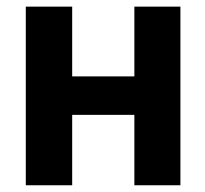

<svg xmlns="http://www.w3.org/2000/svg" viewBox="-20 -550 609 570"><path d="M194.3 -323.2H378.9V-530.3H515.6V0H378.9V-209H194.3V0H56.6V-530.3H194.3Z"/></svg>

Font: WEMIX Pretendard
Style: Bold
Weight: 700
Designer: Base glyphs from Inter by Rasmus Andersson; Hangeul glyphs from Noto Sans CJK(Source Han Sans) by Jang Soo-young and Kan
Foundry: Kil Hyung-jin
Version: Version 1.000